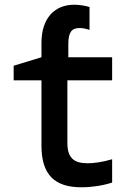

<svg xmlns="http://www.w3.org/2000/svg" viewBox="-20 -785 540 815"><path d="M326 10C369 10 416 3 456 -10V-109C415 -97 380 -92 352 -92C293 -92 266 -115 266 -179V-444H456V-542H270V-598C270 -648 284 -666 318 -666C331 -666 346 -663 360 -658V-755C347 -760 316 -765 296 -765C209 -765 156 -705 156 -603V-542L38 -506V-444H156V-167C156 -44 211 10 326 10Z"/></svg>

Font: Noto Sans Mono ExtraCondensed SemiBold
Style: Regular
Weight: 600
Width: 2
Designer: Monotype Design Team
Foundry: Monotype Imaging Inc.
Version: Version 2.014